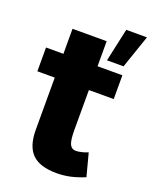

<svg xmlns="http://www.w3.org/2000/svg" viewBox="-136 -776 693 872"><g transform="rotate(20 210.5 -340.0)"><path d="M380 -9Q343 6 311.5 13Q280 20 246 20Q164 20 127 -17Q90 -54 90 -133V-621H255V-192Q255 -142 264 -123.5Q273 -105 293 -105Q304 -105 321 -109Q338 -113 351 -119ZM6 -500H375V-385H6ZM321 -700H421L366 -540H286Z"/></g></svg>

Font: Moderustic
Style: Bold
Weight: 700
Designer: Tural Alisoy
Foundry: TAFT Foundry
Version: Version 2.120